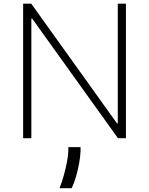

<svg xmlns="http://www.w3.org/2000/svg" viewBox="-20 -747 806 1038"><path d="M660.9 -727.3V0H617.5L153.8 -646.7H149.5V0H105.1V-727.3H148.8L612.6 -79.9H616.8V-727.3ZM415.5 48.3V70.7Q414.4 97.3 408.4 132.6Q402.3 168 392 204.5Q381.7 241.1 367.2 270.6H301.8Q314.6 238.6 325.5 199.2Q336.3 159.8 342.9 124.3Q349.4 88.8 349.4 68.2V48.3Z"/></svg>

Font: Inter UI Extra Light
Style: Regular
Weight: 200
Designer: Rasmus Andersson
Foundry: rsms
Version: 3.2;8d6f07862